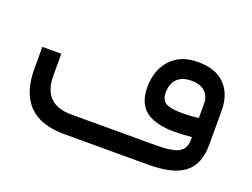

<svg xmlns="http://www.w3.org/2000/svg" viewBox="-80 -644 1060 809"><g transform="rotate(20 449.5 -239.5)"><path d="M522.5 -305.7Q522.5 -382.8 566.2 -430.7Q609.9 -478.5 688.5 -478.5Q767.6 -478.5 809.1 -436Q850.6 -393.6 850.6 -319.3V-163.6Q850.6 -80.1 800 -40Q749.5 0 637.7 0H261.7Q48.8 0 48.8 -215.8V-314H133.8V-216.3Q133.8 -87.9 260.3 -87.9H639.2Q716.3 -87.9 743.7 -104.7Q771 -121.6 771 -160.2V-172.4Q723.6 -168 696.3 -168Q608.4 -168 565.4 -200.9Q522.5 -233.9 522.5 -305.7ZM689.5 -395Q647.5 -395 625.2 -373Q603 -351.1 603 -311Q603 -276.4 625.5 -264.6Q647.9 -252.9 700.2 -252.9Q731.9 -252.9 770 -257.8H771V-320.8Q771 -355.5 750 -375.2Q729 -395 689.5 -395Z"/></g></svg>

Font: Shabnam FD
Style: Regular
Weight: 400
Foundry: DejaVu fonts team - Redesigned by Saber Rastikerdar - Based on Vazir font
Version: Version 5.00;October 20, 2019;FontCreator 12.0.0.2547 64-bit